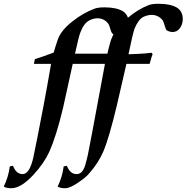

<svg xmlns="http://www.w3.org/2000/svg" viewBox="-150 -728 990 1019"><path d="M452 -546Q442 -550 436 -573Q430 -595 424 -603Q402 -631 367 -631Q345 -631 323 -619Q295 -604 277 -557Q272 -545 265 -516.5Q258 -488 248 -443H420Q423 -456 426 -469Q429 -482 433 -495Q437 -511 442 -523.5Q447 -536 452 -546ZM503 -668Q522 -655 529 -634Q581 -678 639 -701Q657 -708 693 -708Q755 -708 790 -687Q820 -667 820 -627Q820 -600 805 -579Q790 -558 766 -558Q751 -558 735 -567Q730 -571 724 -592Q718 -614 712 -622Q689 -649 654 -649Q634 -649 610 -638Q584 -624 564 -576Q559 -561 551 -527.5Q543 -494 532 -440Q560 -441 590.5 -442.5Q621 -444 655 -448L660 -440Q656 -431 652.5 -418.5Q649 -406 644 -389H521L470 -168Q429 4 398 77Q372 137 326 189Q315 203 299.5 215.5Q284 228 265 241Q221 271 196 271Q169 271 156 262Q181 211 188 155L205 152Q222 196 256 196Q280 196 293 171Q298 163 302.5 148Q307 133 312 112Q316 97 322.5 62Q329 27 340 -29L407 -389H236Q223 -331 210.5 -273Q198 -215 185 -157Q166 -77 147.5 -19Q129 39 112 77Q84 138 29 198Q-38 271 -90 271Q-117 271 -130 262Q-105 211 -98 155L-81 152Q-64 196 -30 196Q6 196 26 112Q45 22 80 -161Q91 -218 101 -275Q111 -332 121 -389H30L35 -414Q74 -426 135 -449Q138 -460 143.5 -478Q149 -496 157 -519Q174 -567 234 -614Q290 -659 352 -682Q370 -689 405 -689Q468 -689 503 -668Z"/></svg>

Font: GFS Didot
Style: Bold Italic
Weight: 700
Italic angle: -12°
Designer: Designed by Takis Katsoulidis and George D. Matthiopoulos.
Foundry: Designed by Takis Katsoulidis and George D. Matthiopoulos.
Version: Version 1.0